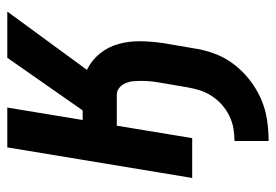

<svg xmlns="http://www.w3.org/2000/svg" viewBox="-138 -422 775 540"><g transform="rotate(-90 250.0 -152.5)"><path d="M123 215V119Q140 119 158 116Q176 113 193.5 104.5Q211 96 225 83.5Q239 71 249.5 55Q260 39 265.5 21.5Q271 4 274 -14L288 -96Q290 -108 291 -119.5Q292 -131 292 -143Q292 -155 291 -166Q290 -177 285.5 -187.5Q281 -198 272.5 -205Q264 -212 253 -212H166L131 0H19L105 -520H217L182 -308H209L357 -520H487L323 -296Q350 -283 369 -259.5Q388 -236 396 -206.5Q404 -177 403.5 -145Q403 -113 398 -80L384 2Q380 31 369.5 60.5Q359 90 340 115.5Q321 141 295.5 161Q270 181 241.5 193.5Q213 206 182.5 210.5Q152 215 123 215Z"/></g></svg>

Font: Iosevka Curly
Style: Bold Italic
Weight: 700
Italic angle: -9°
Monospace: yes
Designer: Belleve Invis
Foundry: Belleve Invis
Version: Version 22.1.2; ttfautohint (v1.8.4)